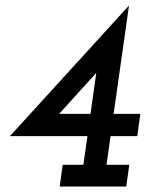

<svg xmlns="http://www.w3.org/2000/svg" viewBox="-20 -678 569 698"><path d="M208 -79 197 0H439L450 -79H367L382 -183H479L490 -264H393L449 -658L16 -183H298L283 -79ZM330 -413 309 -264H195Z"/></svg>

Font: Josefin Slab Thin
Style: Italic
Weight: 100
Italic angle: -12°
Designer: Santiago Orozco
Foundry: Typemade
Version: Version 2.000